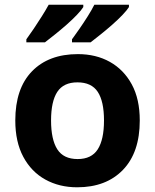

<svg xmlns="http://www.w3.org/2000/svg" viewBox="-20 -786 659 816"><path d="M574 -274Q574 -138 502.5 -64Q431 10 308 10Q232 10 172.5 -23Q113 -56 79 -119.5Q45 -183 45 -274Q45 -410 116 -483Q187 -556 311 -556Q388 -556 447 -523Q506 -490 540 -427.5Q574 -365 574 -274ZM197 -274Q197 -193 223.5 -151.5Q250 -110 310 -110Q369 -110 395.5 -151.5Q422 -193 422 -274Q422 -355 395.5 -395.5Q369 -436 309 -436Q250 -436 223.5 -395.5Q197 -355 197 -274ZM528 -756Q520 -743 501 -723Q482 -703 457 -681Q432 -659 407.5 -639.5Q383 -620 365 -606H286V-619Q300 -638 318 -664Q336 -690 353 -717Q370 -744 381 -766H528ZM334 -756Q326 -743 307 -723Q288 -703 263 -681Q238 -659 213.5 -639.5Q189 -620 171 -606H92V-619Q106 -638 123.5 -664Q141 -690 158 -717Q175 -744 187 -766H334Z"/></svg>

Font: Noto Sans Myanmar
Style: Bold
Weight: 700
Designer: Monotype Design Team
Foundry: Monotype Imaging Inc.
Version: Version 2.107; ttfautohint (v1.8.4.7-5d5b)